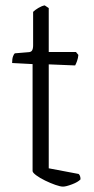

<svg xmlns="http://www.w3.org/2000/svg" viewBox="-20 -693 349 713"><path d="M214 0Q204 0 185.5 -6.5Q167 -13 147.5 -22.5Q128 -32 114.5 -42Q101 -52 101 -58V-455L25 -459Q25 -475 28.5 -484Q32 -493 35 -495L83 -499Q95 -499 99 -505.5Q103 -512 103 -525V-649Q110 -656 122.5 -663.5Q135 -671 146 -673L161 -663V-500H262L271 -489Q270 -477 266 -466Q262 -455 259 -450L161 -454V-68L272 -47Q279 -41 279 -27Q270 -17 247.5 -8.5Q225 0 214 0Z"/></svg>

Font: Texturina 72pt ExtraLight
Style: Regular
Weight: 200
Designer: Guillermo Torres Carreño
Foundry: Omnibus-Type
Version: Version 1.002; ttfautohint (v1.8.3)